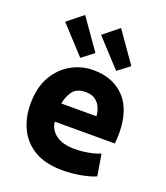

<svg xmlns="http://www.w3.org/2000/svg" viewBox="-147 -900 878 1015"><g transform="rotate(20 292.0 -392.5)"><path d="M323 14Q228 14 166.5 -22Q105 -58 75 -120Q45 -182 45 -259Q45 -352 81.5 -414.5Q118 -477 175.5 -508.5Q233 -540 297 -540Q409 -540 474 -471.5Q539 -403 539 -270Q539 -257 538 -241.5Q537 -226 536 -214H198Q203 -168 241 -141Q279 -114 343 -114Q384 -114 423.5 -121.5Q463 -129 488 -140L508 -19Q484 -7 431.5 3.5Q379 14 323 14ZM198 -316H395Q394 -341 384 -364Q374 -387 353.5 -402Q333 -417 299 -417Q248 -417 226 -386Q204 -355 198 -316ZM411 -577 271 -729 358 -799 478 -628ZM209 -577 69 -729 156 -799 276 -628Z"/></g></svg>

Font: Ubuntu Sans ExtraBold
Style: Regular
Weight: 800
Designer: Dalton Maag Ltd
Foundry: Dalton Maag Ltd
Version: Version 1.006; ttfautohint (v1.8.4.7-5d5b)